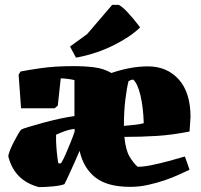

<svg xmlns="http://www.w3.org/2000/svg" viewBox="-20 -752 819 784"><path d="M139 12Q39 -14 14 -113Q14 -121 20.5 -137.5Q27 -154 36.5 -172.5Q46 -191 54.5 -205.5Q63 -220 67 -223Q71 -226 96 -233.5Q121 -241 155.5 -250.5Q190 -260 225 -267.5Q260 -275 284 -278V-425Q272 -428 255 -430Q248 -431 241 -431.5Q234 -432 228 -432L216 -321L203 -310H66L56 -447L64 -460Q87 -465 145.5 -473.5Q204 -482 280 -482Q327 -482 365.5 -477Q404 -472 435 -454Q473 -467 510.5 -474Q548 -481 584 -481Q662 -481 710 -427.5Q758 -374 758 -274L754 -215Q684 -201 620.5 -197Q557 -193 488 -193Q493 -140 508.5 -113.5Q524 -87 542 -71Q567 -71 600.5 -78Q634 -85 669.5 -94.5Q705 -104 735 -113L754 -59Q733 -49 707.5 -37.5Q682 -26 653 -16Q620 -5 584.5 3Q549 11 511 11Q419 11 370 -27Q321 -65 305 -136Q298 -119 286 -92.5Q274 -66 262.5 -40.5Q251 -15 243 0Q228 6 197 9Q166 12 139 12ZM486 -238Q510 -240 532 -242.5Q554 -245 567 -249Q565 -314 553.5 -362.5Q542 -411 524 -427Q517 -427 505 -421Q498 -395 492 -346.5Q486 -298 486 -238ZM229 -85Q237 -97 247.5 -121Q258 -145 268.5 -171Q279 -197 285 -216Q285 -218 284.5 -221Q284 -224 284 -226Q262 -223 244.5 -216.5Q227 -210 209 -202V-175Q210 -151 212 -130.5Q214 -110 218 -85ZM290 -517 266 -562 336 -613 438 -732H465Q482 -723 504.5 -698Q527 -673 543 -652L552 -640Q512 -601 443.5 -567Q375 -533 298 -518Z"/></svg>

Font: Labrada Black
Style: Regular
Weight: 900
Designer: Mercedes Jáuregui
Foundry: Omnibus-Type Team
Version: Version 1.000; ttfautohint (v1.8.4.7-5d5b)